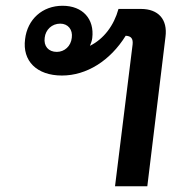

<svg xmlns="http://www.w3.org/2000/svg" viewBox="-20 -646 621 666"><path d="M440 -492 379 0H491L554 -518C562 -579 529 -615 469 -615H391C375 -557 340 -511 292 -487C295 -495 299 -504 300 -514C308 -580 267 -626 197 -626C127 -626 75 -579 67 -510C57 -435 107 -384 195 -384C280 -384 362 -435 416 -522C435 -521 442 -512 440 -492ZM135 -515C138 -543 160 -564 189 -564C216 -564 233 -543 229 -515C226 -486 204 -466 177 -466C148 -466 131 -486 135 -515Z"/></svg>

Font: TPK Tissa Web SemiBold
Style: Italic
Weight: 600
Italic angle: -7°
Designer: Jacques Le Bailly, Suppakit Chalermlarp | Katatrad Co.,Ltd.
Foundry: Jacques Le Bailly, Cadson Demak Co.,Ltd.
Version: Version 5.000;Glyphs 3.1.2 (3151)